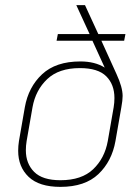

<svg xmlns="http://www.w3.org/2000/svg" viewBox="-20 -720 548 750"><path d="M465 -561H376L435 -431Q459 -379 459 -345Q459 -328 454 -301L431 -169Q417 -90 364.5 -40Q312 10 216 10Q133 10 92 -29Q51 -68 51 -131Q51 -150 54 -169L77 -301Q91 -380 144.5 -430Q198 -480 294 -480Q351 -480 389 -456L341 -561H201L206 -587H330L278 -700H312L364 -587H470ZM427 -337Q427 -390 395 -422Q363 -454 292 -454Q210 -454 164.5 -411Q119 -368 107 -301L84 -169Q81 -151 81 -133Q81 -81 113.5 -48.5Q146 -16 216 -16Q299 -16 344 -59Q389 -102 401 -169L424 -301Q427 -319 427 -337Z"/></svg>

Font: KoHo ExtraLight
Style: Italic
Weight: 275
Italic angle: -10°
Version: Version 1.000; ttfautohint (v1.6)